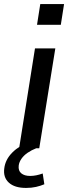

<svg xmlns="http://www.w3.org/2000/svg" viewBox="-43 -729 342 944"><path d="M51 0 129 -491H229L150 0ZM139 -607 155 -709H272L256 -607ZM85 195Q29 195 0.5 169Q-28 143 -22 99Q-17 56 17 21.5Q51 -13 109 -36L135 0Q112 9 93 22Q74 35 62.5 51.5Q51 68 49 85Q46 110 61.5 123Q77 136 105 136Q120 136 135 133Q150 130 167 124L175 177Q156 185 134 190Q112 195 85 195Z"/></svg>

Font: Nunito Sans 10pt SemiExpanded Medium
Style: Italic
Weight: 500
Width: 6
Italic angle: -9°
Designer: Vernon Adams
Foundry: Vernon Adams
Version: Version 3.101;gftools[0.9.27]